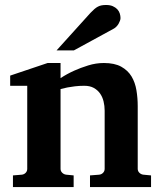

<svg xmlns="http://www.w3.org/2000/svg" viewBox="-20 -754 665 774"><path d="M342.8 0V-46.9L379.9 -49.8Q389.2 -50.8 395.5 -57.4Q401.9 -64 401.9 -73.2V-308.1Q401.9 -327.1 397.5 -345.2Q393.1 -363.3 383.3 -377.2Q373.5 -391.1 357.9 -399.7Q342.3 -408.2 319.8 -408.2Q299.3 -408.2 281.7 -406Q264.2 -403.8 251.5 -401.4Q236.3 -398.4 224.1 -395V-73.2Q224.1 -64 231 -57.4Q237.8 -50.8 247.1 -49.8L276.9 -46.9V0H32.2V-46.9L67.9 -49.8Q77.1 -50.8 83.5 -57.4Q89.8 -64 89.8 -73.2V-408.2H21V-449.2L171.9 -500H224.1V-439Q250 -456.1 279.3 -469.2Q304.2 -480.5 335.4 -490.2Q366.7 -500 398.9 -500Q441.9 -500 468.8 -485.1Q495.6 -470.2 510.3 -445.8Q524.9 -421.4 530 -390.1Q535.2 -358.9 535.2 -326.2V-73.2Q535.2 -64 542 -57.4Q548.8 -50.8 558.1 -49.8L588.9 -46.9V0ZM465.8 -681.2Q465.8 -676.3 463.6 -670.2Q461.4 -664.1 458 -658.2Q454.6 -652.3 449.7 -647.2Q444.8 -642.1 439.9 -639.2L277.8 -550.8H208L344.7 -702.1Q353.5 -711.4 360.6 -717.5Q367.7 -723.6 374.8 -727.3Q381.8 -731 389.6 -732.4Q397.5 -733.9 407.7 -733.9Q423.8 -733.9 434.8 -729Q445.8 -724.1 452.9 -716.6Q460 -709 462.9 -699.5Q465.8 -689.9 465.8 -681.2Z"/></svg>

Font: Charis SIL APac
Style: Bold
Weight: 700
Foundry: SIL International
Version: Version 5.000